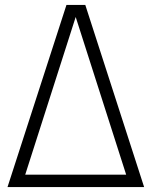

<svg xmlns="http://www.w3.org/2000/svg" viewBox="-20 -760 616 780"><path d="M10.5 0 250 -740H326.5L565.5 0ZM82.5 -50.5H492.5L287.5 -691Z"/></svg>

Font: Encode Sans Condensed Light
Style: Regular
Weight: 300
Width: 3
Designer: Multiple Designers
Foundry: Impallari Type
Version: Version 3.000; ttfautohint (v1.8.3) -l 8 -r 50 -G 200 -x 14 